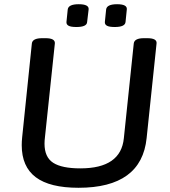

<svg xmlns="http://www.w3.org/2000/svg" viewBox="-20 -883 806 910"><path d="M352 7Q216 7 149.5 -43Q83 -93 83 -195Q83 -213 85 -232L131 -677Q134 -702 180 -702H196Q242 -702 240 -677L193 -232Q192 -224 191.5 -217Q191 -210 191 -202Q191 -138 232 -111.5Q273 -85 361 -85Q553 -85 567 -228L614 -677Q617 -702 662 -702H678Q725 -702 722 -677L675 -229Q651 7 352 7ZM524 -755Q498 -755 487 -761Q476 -767 477 -779L483 -838Q486 -863 535 -863Q584 -863 581 -838L575 -779Q573 -755 524 -755ZM342 -755Q316 -755 305 -761Q294 -767 295 -779L301 -838Q304 -863 353 -863Q403 -863 400 -838L393 -779Q392 -755 342 -755Z"/></svg>

Font: Asap Semi Expanded Semi Expanded Medium
Style: Italic
Weight: 500
Width: 6
Italic angle: -6°
Designer: Pablo Cosgaya
Foundry: Omnibus-Type
Version: Version 3.001; ttfautohint (v1.8.4.7-5d5b)